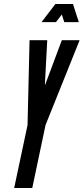

<svg xmlns="http://www.w3.org/2000/svg" viewBox="-20 -935 416 955"><path d="M50.5 0H140.5L206.5 -313L376 -735H287.5L206.5 -518.5L204.5 -513H203.5V-518.5L215 -735H127L117 -313ZM186.5 -825H258.5L287.5 -863L299.5 -825H372L343 -915H255.5Z"/></svg>

Font: League Gothic SemiCondensed Italic
Style: Regular
Weight: 400
Width: 4
Designer: The League of Moveable Type
Version: Version 1.600; ttfautohint (v1.8.3)